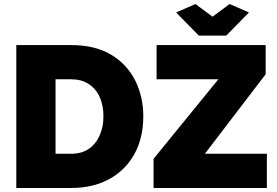

<svg xmlns="http://www.w3.org/2000/svg" viewBox="-20 -934 1378 954"><path d="M743 -145 1065 -540H758V-710H1300V-565L998 -170H1306V0H743ZM61 0V-710H334Q452 -710 531.5 -662.5Q611 -615 651.5 -534.5Q692 -454 692 -356Q692 -248 647.5 -168Q603 -88 522.5 -44Q442 0 334 0ZM494 -356Q494 -411 475 -452.5Q456 -494 420 -517Q384 -540 334 -540H256V-170H334Q385 -170 420.5 -194Q456 -218 475 -260.5Q494 -303 494 -356ZM951 -914 1036 -851 1121 -914 1217 -872 1104 -757H968L855 -872Z"/></svg>

Font: Raleway Thin Black
Style: Regular
Weight: 900
Version: Version 4.026